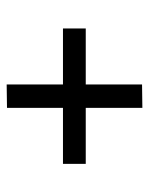

<svg xmlns="http://www.w3.org/2000/svg" viewBox="46 -632 457 590"><g transform="rotate(-90 275.0 -336.5)"><path d="M483 -302H311V-129L239 -128V-302H67V-372H239V-544L311 -545V-372H483Z"/></g></svg>

Font: Biryani Light
Style: Regular
Weight: 300
Designer: Dan Reynolds and Mathieu Réguer
Foundry: Dan Reynolds and Mathieu Réguer
Version: Version 1.004; ttfautohint (v1.1) -l 5 -r 5 -G 72 -x 0 -D la